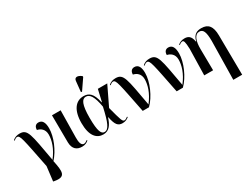

<svg xmlns="http://www.w3.org/2000/svg" viewBox="-92 -1523 3206 2476"><g transform="rotate(-30 1511.5 -284.5)"><path d="M186 215C344 242 336 160 300 -15C394 -117 464 -285 464 -409C464 -496 438 -544 380 -544C344 -544 316 -522 316 -469C365 -459 419 -424 419 -342C419 -260 389 -152 298 -35C222 -456 217 -541 98 -541C61 -541 23 -532 -7 -501L0 -493C20 -512 35 -519 48 -519C93 -519 101 -456 191 -4L165 211Z M717 10C764 10 793 -9 813 -27L807 -36C792 -25 775 -11 753 -11C712 -11 701 -68 702 -135L708 -536H579L582 -131C584 -30 639 10 717 10Z M1066 -604 1175 -763V-775C1127 -815 1074 -821 1068 -766L1052 -611ZM1032 10C1121 10 1163 -59 1192 -151H1196C1221 -24 1254 8 1320 8C1365 8 1395 -12 1414 -28L1408 -37C1395 -26 1374 -12 1358 -12C1327 -12 1318 -44 1264 -249L1402 -536H1262L1222 -361H1217C1187 -510 1129 -547 1053 -547C938 -547 858 -453 858 -257C858 -65 934 10 1032 10ZM1060 -10C1013 -10 983 -60 983 -265C983 -462 1018 -526 1076 -526C1134 -526 1176 -467 1204 -304C1157 -91 1121 -10 1060 -10Z M1621 0H1714C1815 -99 1893 -279 1893 -409C1893 -496 1867 -544 1809 -544C1773 -544 1745 -522 1745 -469C1794 -459 1848 -424 1848 -342C1848 -260 1818 -152 1727 -35C1651 -456 1646 -541 1527 -541C1490 -541 1452 -532 1422 -501L1429 -493C1449 -512 1464 -519 1477 -519C1522 -519 1530 -456 1621 0Z M2126 0H2219C2320 -99 2398 -279 2398 -409C2398 -496 2372 -544 2314 -544C2278 -544 2250 -522 2250 -469C2299 -459 2353 -424 2353 -342C2353 -260 2323 -152 2232 -35C2156 -456 2151 -541 2032 -541C1995 -541 1957 -532 1927 -501L1934 -493C1954 -512 1969 -519 1982 -519C2027 -519 2035 -456 2126 0Z M2833 237H2965L2959 -353C2958 -489 2908 -547 2807 -547C2747 -547 2689 -529 2666 -431H2662C2647 -523 2604 -541 2552 -541C2505 -541 2479 -525 2454 -505L2460 -496C2478 -512 2497 -521 2510 -521C2532 -521 2542 -499 2546 -390L2537 0H2669L2665 -314C2663 -440 2695 -521 2762 -521C2820 -521 2842 -471 2843 -337Z"/></g></svg>

Font: Noto Serif Display SemiCondensed SemiBold
Style: Regular
Weight: 600
Width: 4
Designer: Monotype Design Team
Foundry: Monotype Imaging Inc.
Version: Version 2.009